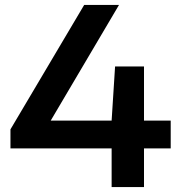

<svg xmlns="http://www.w3.org/2000/svg" viewBox="-20 -760 734 780"><path d="M22.5 -157V-234.5L322 -740H463.5L186 -270H433.5L447.5 -490H565V-270H673.5V-157H565V0H433.5V-157Z"/></svg>

Font: Encode Sans Expanded Expanded SemiBold
Style: Regular
Weight: 600
Width: 7
Designer: Multiple Designers
Foundry: Impallari Type
Version: Version 3.000; ttfautohint (v1.8.3) -l 8 -r 50 -G 200 -x 14 